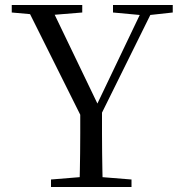

<svg xmlns="http://www.w3.org/2000/svg" viewBox="-20 -748 727 768"><path d="M184 0V-30L331 -42H357L506 -30V0ZM298 0Q299 -38 299.5 -69.5Q300 -101 300.5 -135.5Q301 -170 301 -214.5Q301 -259 301 -323H388Q388 -259 388 -214.5Q388 -170 388.5 -136Q389 -102 389.5 -70Q390 -38 391 0ZM317 -257 82 -728H180L383 -306H357L363 -320L558 -728H601L368 -257ZM27 -698V-728H309V-698L175 -687H150ZM432 -698V-728H671V-698L571 -687H551Z"/></svg>

Font: Noto Serif KR ExtraLight
Style: Regular
Weight: 400
Version: Version 2.002-H1;hotconv 1.1.0;makeotfexe 2.6.0